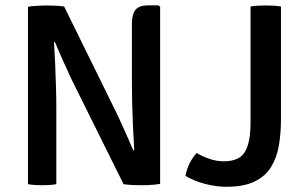

<svg xmlns="http://www.w3.org/2000/svg" viewBox="-20 -708 1176 738"><path d="M87.5 -682Q102 -684.5 123.2 -685.8Q144.5 -687 157 -687Q170.5 -687 189.8 -686.2Q209 -685.5 226.5 -683L196 -547.5L187.5 -545.5Q190 -509 192 -464Q194 -419 195.2 -373.5Q196.5 -328 196.5 -289.5V0Q182 2.5 168.2 3.2Q154.5 4 143 4Q132 4 117 3.2Q102 2.5 87.5 0ZM253 -407Q235.5 -444.5 219.8 -480Q204 -515.5 191 -546.5L136 -612L226.5 -683L426.5 -276.5Q446 -236 462.5 -198.2Q479 -160.5 492.5 -130L551 -68.5L455 0ZM595.5 -682V-1Q586 0.5 573.2 1.8Q560.5 3 547.8 3.5Q535 4 525 4Q510 4 491.5 3.2Q473 2.5 455 0L487 -129.5L496 -131Q493.5 -172.5 491.2 -219.8Q489 -267 488 -312Q487 -357 487 -391.5V-615.5Q487 -654 501.2 -670.8Q515.5 -687.5 550.5 -687.5H589ZM736 -120Q758 -106.5 785.5 -97.2Q813 -88 840 -88Q899.5 -88 921.2 -124Q943 -160 943 -236V-683Q956.5 -685.5 973 -686.2Q989.5 -687 1002 -687Q1015 -687 1030.8 -686.2Q1046.5 -685.5 1060 -683V-251Q1060 -195.5 1051.8 -148Q1043.5 -100.5 1021.2 -65Q999 -29.5 957.5 -9.8Q916 10 850 10Q811.5 10 768.8 -1Q726 -12 693 -32Q697 -56 708.2 -79Q719.5 -102 736 -120Z"/></svg>

Font: Signika Light Medium
Style: Regular
Weight: 500
Version: Version 2.003;gftools[0.9.32]